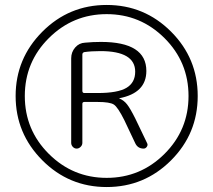

<svg xmlns="http://www.w3.org/2000/svg" viewBox="-20 -752 860 774"><path d="M312 -532V-386Q312 -377 320 -377H374Q455 -377 490 -398Q525 -419 525 -463Q525 -546 385 -546Q348 -546 320 -542Q312 -540 312 -532ZM267 -176V-517Q267 -542 283 -560.5Q299 -579 323 -580Q354 -583 387 -583Q570 -583 570 -466Q570 -377 461 -356H460L461 -355Q479 -348 492 -331.5Q505 -315 525 -275L573 -175Q577 -168 572 -160.5Q567 -153 559 -153Q535 -153 525 -175L481 -268Q455 -320 439 -330.5Q423 -341 373 -341H320Q312 -341 312 -333V-176Q312 -167 305 -160Q298 -153 289 -153Q280 -153 273.5 -160Q267 -167 267 -176ZM643 -598.5Q546 -695 410 -695Q274 -695 177 -598.5Q80 -502 80 -365Q80 -228 177 -131.5Q274 -35 410 -35Q546 -35 643 -131.5Q740 -228 740 -365Q740 -502 643 -598.5ZM669.5 -105.5Q562 2 410 2Q258 2 150.5 -106Q43 -214 43 -365Q43 -516 150.5 -624Q258 -732 410 -732Q562 -732 669.5 -624.5Q777 -517 777 -365Q777 -213 669.5 -105.5Z"/></svg>

Font: Rounded Mplus 1c Light
Style: Regular
Weight: 300
Version: Version 1.059.20150529